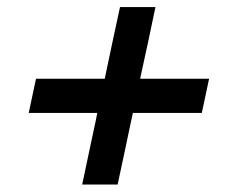

<svg xmlns="http://www.w3.org/2000/svg" viewBox="-20 -564 632 528"><path d="M206 -56.5Q216 -104.5 225.8 -150.2Q235.5 -196 244 -235.5L247.5 -253.5H59L79 -347.5H268L271.5 -364Q280 -405 289.8 -450.8Q299.5 -496.5 310 -544.5H407.5Q397.5 -496.5 387.8 -450.8Q378 -405 369 -364.5L365.5 -347.5H555L535 -253.5H345.5L341.5 -235.5Q333 -196 323.5 -150.2Q314 -104.5 303.5 -56.5Z"/></svg>

Font: Commissioner Medium
Style: Italic
Weight: 500
Italic angle: -12°
Designer: Kostas Bartsokas
Foundry: Kostas Bartsokas
Version: Version 1.000; ttfautohint (v1.8.3)